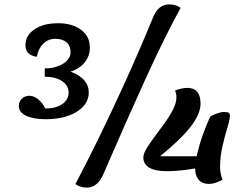

<svg xmlns="http://www.w3.org/2000/svg" viewBox="-20 -816 1120 876"><path d="M190 -272Q132 -272 99 -288Q66 -304 66 -332Q66 -352 79.5 -365.5Q93 -379 114 -379Q134 -379 153.5 -363.5Q173 -348 187 -321Q235 -321 264 -341Q293 -361 293 -394Q293 -426 263 -446Q233 -466 184 -466V-504Q234 -504 268 -525.5Q302 -547 302 -578Q302 -607 283.5 -623Q265 -639 232 -639Q201 -639 178 -617Q155 -595 148 -557Q123 -560 109.5 -573.5Q96 -587 96 -609Q96 -654 137 -682Q178 -710 245 -710Q310 -710 350 -680Q390 -650 390 -599Q390 -561 367 -532Q344 -503 302 -489Q343 -474 364 -450Q385 -426 385 -394Q385 -358 360 -330.5Q335 -303 291 -287.5Q247 -272 190 -272ZM375 40Q361 40 347.5 35.5Q334 31 324 24Q374 -71 429 -183Q484 -295 546.5 -432Q609 -569 679 -738Q702 -796 753 -796Q767 -796 780.5 -792Q794 -788 804 -780Q731 -647 645.5 -459.5Q560 -272 450 -18Q424 40 375 40ZM741 -35Q688 -35 661 -51Q634 -67 634 -98Q634 -115 649.5 -140Q665 -165 687 -194.5Q709 -224 731.5 -255Q754 -286 769.5 -316.5Q785 -347 785 -373Q785 -387 779 -403Q793 -409 808 -412Q823 -415 835 -415Q895 -415 895 -343Q895 -296 849 -237Q803 -178 710 -103H937L914 -56Q880 -48 831 -41.5Q782 -35 741 -35ZM932 23Q902 23 886 3.5Q870 -16 870 -50Q870 -72 879 -111.5Q888 -151 904 -197Q920 -243 939 -284Q952 -292 970 -298.5Q988 -305 1002 -305Q1018 -305 1023.5 -301.5Q1029 -298 1029 -287Q1029 -271 1017.5 -234Q1006 -197 995 -149Q984 -101 984 -52Q984 -40 987 -24.5Q990 -9 995 4Q976 14 962 18.5Q948 23 932 23Z"/></svg>

Font: Lemonada
Style: Regular
Weight: 400
Designer: Mohamed Gaber (Arabic), Eduardo Tunni (Latin)
Foundry: Kief Type Foundry
Version: Version 4.005